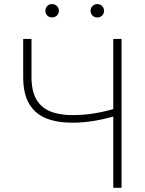

<svg xmlns="http://www.w3.org/2000/svg" viewBox="-20 -897 694 917"><path d="M90.8 -710.9H130.4V-529.8Q130.4 -463.9 152.8 -423.8Q175.3 -383.8 219 -365.5Q262.7 -347.2 326.2 -347.2Q353.5 -347.2 380.1 -349.4Q406.7 -351.6 433.1 -356Q459.5 -360.4 485.8 -366.7Q512.2 -373 538.6 -381.3V-345.2Q514.2 -338.4 488.8 -332Q463.4 -325.7 436.8 -321Q410.2 -316.4 382.6 -313.7Q355 -311 326.2 -311Q251.5 -311 199 -332.5Q146.5 -354 118.7 -402.1Q90.8 -450.2 90.8 -529.8ZM521 -710.9H560.5V0H521ZM196.8 -845.2Q196.8 -858.9 205.6 -868.2Q214.4 -877.4 228.5 -877.4Q242.7 -877.4 252 -868.2Q261.2 -858.9 261.2 -845.2Q261.2 -832 252 -823Q242.7 -814 228.5 -814Q214.4 -814 205.6 -823Q196.8 -832 196.8 -845.2ZM412.6 -845.2Q412.6 -858.4 421.6 -867.9Q430.7 -877.4 444.8 -877.4Q458.5 -877.4 467.8 -867.9Q477.1 -858.4 477.1 -845.2Q477.1 -832 467.8 -822.8Q458.5 -813.5 444.8 -813.5Q430.7 -813.5 421.6 -822.8Q412.6 -832 412.6 -845.2Z"/></svg>

Font: Roboto ExtraLight
Style: Regular
Weight: 250
Designer: Christian Robertson
Foundry: Google
Version: Version 3.009; 2024